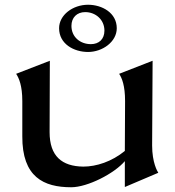

<svg xmlns="http://www.w3.org/2000/svg" viewBox="-20 -776 738 809"><path d="M621 -163 623 -520 482 -465C494 -447 507 -415 507 -350L506 -140C451 -95 386 -74 331 -74C241 -75 189 -118 189 -219L190 -520L48 -465C60 -447 74 -415 74 -350V-202C73 -30 164 13 280 13C349 13 462 -45 506 -97V12L647 -48C643 -54 621 -91 621 -163ZM351 -557C412 -557 472 -600 472 -657C472 -722 410 -756 351 -756C287 -756 229 -713 229 -657C229 -591 291 -557 351 -557ZM363 -590C318 -590 281 -620 281 -667C281 -702 304 -725 339 -725C383 -725 420 -693 420 -647C420 -611 397 -590 363 -590Z"/></svg>

Font: Coconat Demi
Style: Regular
Weight: 400
Designer: Sara Lavazza
Foundry: Collletttivo
Version: Version 1.000;Glyphs 3.2 (3217)